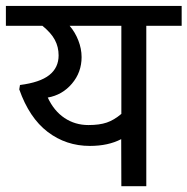

<svg xmlns="http://www.w3.org/2000/svg" viewBox="-35 -645 649 665"><path d="M271 -211.9H271.5Q309.6 -211.9 334.7 -220.5Q359.9 -229 385.3 -250.5V-555.7H206.1Q225.1 -533.7 236.3 -504.9Q247.6 -476.1 247.6 -447.3Q247.6 -394.5 214.1 -355.2Q180.7 -315.9 130.4 -307.1Q151.9 -260.7 188.5 -236.3Q225.1 -211.9 271 -211.9ZM276.4 -139.6Q193.8 -139.6 130.1 -188.2Q66.4 -236.8 31.7 -335.4L34.2 -350.6Q103.5 -359.4 135.7 -385Q168 -410.6 168 -453.1Q168 -482.4 155 -506.8Q142.1 -531.2 111.8 -555.7H-14.6V-624.5H594.2V-555.7H471.7V0H385.3L384.8 -163.1Q339.8 -139.6 276.4 -139.6Z"/></svg>

Font: Yantramanav
Style: Regular
Weight: 400
Version: Version 1.000;PS 1.0;hotconv 1.0.72;makeotf.lib2.5.5900; ttf